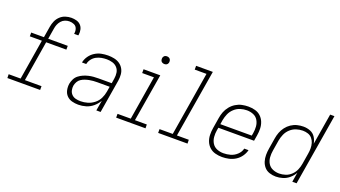

<svg xmlns="http://www.w3.org/2000/svg" viewBox="-61 -1303 3291 1856"><g transform="rotate(20 1584.0 -375.5)"><path d="M46 0H383V-39H212L280 -453H488V-492H287L305 -601Q308 -623 316.5 -644.5Q325 -666 341 -684.5Q357 -703 379 -711.5Q401 -720 423 -720Q449 -720 471.5 -710Q494 -700 502.5 -676.5Q511 -653 507 -628Q506 -625 506 -622H549L551 -630Q555 -657 549 -683Q543 -709 525.5 -727Q508 -745 482.5 -752Q457 -759 430 -759Q400 -759 370 -749.5Q340 -740 316 -717.5Q292 -695 279.5 -666Q267 -637 262 -607L243 -492H112V-453H236L168 -39H45Z M777 8Q816 8 855 -3.5Q894 -15 926.5 -42.5Q959 -70 979 -106L961 0H1005L1062 -343Q1067 -375 1064.5 -406.5Q1062 -438 1047 -464.5Q1032 -491 1007 -508Q982 -525 951 -531.5Q920 -538 888 -538Q853 -538 818.5 -531Q784 -524 752.5 -504Q721 -484 700 -453.5Q679 -423 672 -388H716Q721 -415 738.5 -438.5Q756 -462 781.5 -475.5Q807 -489 834 -494Q861 -499 888 -499Q918 -499 947 -490.5Q976 -482 995.5 -460.5Q1015 -439 1019.5 -409.5Q1024 -380 1019 -349L1011 -298H877Q851 -298 825.5 -296Q800 -294 774.5 -288Q749 -282 724.5 -271.5Q700 -261 678 -244Q656 -227 644 -202.5Q632 -178 627 -153Q622 -119 629 -86.5Q636 -54 658 -31.5Q680 -9 711.5 -0.5Q743 8 777 8ZM786 -31Q760 -31 736 -37Q712 -43 695 -60Q678 -77 672.5 -101.5Q667 -126 671 -151Q675 -171 686 -190.5Q697 -210 715.5 -222Q734 -234 754.5 -241Q775 -248 795.5 -252Q816 -256 836 -257.5Q856 -259 877 -259H1004L995 -205Q989 -169 972.5 -135Q956 -101 925 -76.5Q894 -52 858 -41.5Q822 -31 786 -31Z M1165 0H1467L1466 -39H1344L1426 -530H1254V-491H1375L1301 -39H1165ZM1425 -646Q1434 -646 1442.5 -649Q1451 -652 1456.5 -659.5Q1462 -667 1464 -676Q1466 -688 1462.5 -700Q1459 -712 1448.5 -718.5Q1438 -725 1425 -725Q1416 -725 1407.5 -722Q1399 -719 1393.5 -711Q1388 -703 1386 -695Q1384 -682 1387.5 -670Q1391 -658 1402 -652Q1413 -646 1425 -646Z M1597 0H1899L1898 -39H1776L1892 -735H1720V-696H1841L1733 -39H1597Z M2256 8Q2290 8 2325 0.5Q2360 -7 2391.5 -26.5Q2423 -46 2445 -77Q2467 -108 2475 -142H2431Q2423 -106 2393.5 -78.5Q2364 -51 2328 -41Q2292 -31 2256 -31Q2220 -31 2188.5 -44Q2157 -57 2139.5 -85.5Q2122 -114 2119 -149Q2116 -184 2122 -219L2127 -246H2494L2504 -305Q2510 -341 2509 -376Q2508 -411 2495.5 -442.5Q2483 -474 2458.5 -497Q2434 -520 2400 -529Q2366 -538 2331 -538Q2298 -538 2265 -531Q2232 -524 2202 -505.5Q2172 -487 2149.5 -459Q2127 -431 2115 -399.5Q2103 -368 2098 -335L2080 -225Q2074 -189 2075 -153.5Q2076 -118 2089 -86.5Q2102 -55 2127 -32.5Q2152 -10 2186 -1Q2220 8 2256 8ZM2456 -285H2133L2140 -329Q2146 -362 2160 -394.5Q2174 -427 2201.5 -452.5Q2229 -478 2262.5 -488.5Q2296 -499 2330 -499Q2365 -499 2396.5 -486Q2428 -473 2445 -444Q2462 -415 2464.5 -380.5Q2467 -346 2461 -311Z M2809 8Q2844 8 2880 -3Q2916 -14 2945.5 -39.5Q2975 -65 2993 -98L2977 0H3021L3143 -735H3099L3046 -416Q3040 -451 3021 -481Q3002 -511 2968.5 -524.5Q2935 -538 2897 -538Q2865 -538 2833 -530Q2801 -522 2772.5 -503Q2744 -484 2723 -456.5Q2702 -429 2690.5 -398Q2679 -367 2674 -335L2656 -225Q2650 -191 2650 -157Q2650 -123 2659.5 -92Q2669 -61 2690 -37Q2711 -13 2743 -2.5Q2775 8 2809 8ZM2829 -31Q2794 -31 2762.5 -44.5Q2731 -58 2714 -86.5Q2697 -115 2694.5 -149.5Q2692 -184 2698 -219L2716 -329Q2722 -362 2736 -394.5Q2750 -427 2777 -452Q2804 -477 2837.5 -488Q2871 -499 2905 -499Q2933 -499 2958.5 -490.5Q2984 -482 3001 -462Q3018 -442 3025.5 -416.5Q3033 -391 3033 -363Q3033 -335 3028 -307L3010 -197Q3005 -165 2991.5 -133.5Q2978 -102 2952 -77Q2926 -52 2893.5 -41.5Q2861 -31 2829 -31Z"/></g></svg>

Font: Iosevka Sparkle XLtObl
Style: Regular
Weight: 200
Italic angle: -9°
Designer: Belleve Invis
Foundry: Belleve Invis
Version: Version 4.5.0; ttfautohint (v1.8.3)